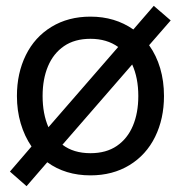

<svg xmlns="http://www.w3.org/2000/svg" viewBox="-20 -589 620 658"><path d="M142 -33 71 49 14 -1 88 -87Q64 -122 51 -166Q38 -210 38 -260Q38 -338 68.5 -400Q99 -462 156.5 -497Q214 -532 290 -532Q374 -532 437 -488L507 -569L565 -519L491 -434Q516 -399 529 -355Q542 -311 542 -260Q542 -182 511.5 -120Q481 -58 423.5 -23Q366 12 290 12Q204 12 142 -33ZM454 -260Q454 -322 433 -368L194 -93Q232 -64 290 -64Q344 -64 380.5 -89Q417 -114 435.5 -158Q454 -202 454 -260ZM146 -153 385 -428Q346 -456 290 -456Q236 -456 199.5 -431Q163 -406 144.5 -362Q126 -318 126 -260Q126 -199 146 -153Z"/></svg>

Font: Aspekta Variable
Style: Regular
Weight: 400
Designer: Ivo Dolenc
Version: Version 2.100